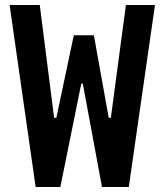

<svg xmlns="http://www.w3.org/2000/svg" viewBox="-20 -750 660 770"><path d="M18.5 -730 123 0H222L306 -415H312L389 0H496.5L601.5 -730H485L424.5 -277.5H416L356.5 -608.5H276L206 -277.5H197L139.5 -730Z"/></svg>

Font: Monaspace Neon SemiBold
Style: Regular
Weight: 600
Designer: Riley Cran & the Lettermatic Team
Foundry: Lettermatic
Version: Version 1.200 (Monaspace Neon)